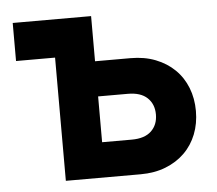

<svg xmlns="http://www.w3.org/2000/svg" viewBox="-42 -546 671 593"><g transform="rotate(-5 293.0 -250.0)"><path d="M261 -500V-360H371Q414 -360 448.5 -346.5Q483 -333 507.5 -309Q532 -285 545 -252Q558 -219 558 -180Q558 -141 545 -108Q532 -75 507.5 -51Q483 -27 448.5 -13.5Q414 0 371 0H139V-382H18V-500ZM261 -109H353Q393 -109 413.5 -128.5Q434 -148 434 -180Q434 -212 413.5 -231.5Q393 -251 353 -251H261Z"/></g></svg>

Font: NT Somic Bold
Style: Regular
Weight: 700
Designer: Ravid Balaliev — lead type designer, mastering
Michael Voronin — secret advisor, marketing
Ivan Kovalenko — best boy
Foundry: NT Type
Version: Version 0.7